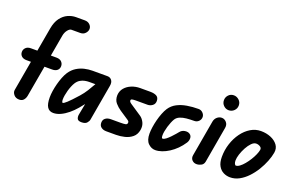

<svg xmlns="http://www.w3.org/2000/svg" viewBox="-110 -1455 3026 1939"><g transform="rotate(20 1403.0 -485.0)"><path d="M174.5 0Q136.5 0 115.8 -25.5Q95 -51 100 -77.5L156.5 -399.5H109.5Q74.5 -399.5 55.2 -417.2Q36 -435 36 -462.5Q36 -489 55.2 -508.2Q74.5 -527.5 109.5 -527.5H179L224 -782.5Q236.5 -853.5 268.8 -896.8Q301 -940 344 -959.5Q387 -979 430.5 -979H525Q558.5 -979 579 -959Q599.5 -939 599.5 -914Q599.5 -888.5 579 -866Q558.5 -843.5 525 -843.5H430.5Q411.5 -843.5 391 -817.8Q370.5 -792 364 -755.5L324 -527.5H385Q421 -527.5 439.8 -508.2Q458.5 -489 458.5 -462.5Q458.5 -433.5 438.8 -416.5Q419 -399.5 385 -399.5H302L243 -65.5Q238 -38.5 221.5 -19.2Q205 0 174.5 0Z M544 9.5Q500.5 9.5 479 -23.8Q457.5 -57 457.5 -128Q457.5 -158.5 463.2 -196.8Q469 -235 479.5 -275.2Q490 -315.5 504.5 -352.2Q519 -389 536.5 -416Q565.5 -459 604.5 -483.2Q643.5 -507.5 687 -517.5Q730.5 -527.5 772 -527.5H932Q962.5 -527.5 979.2 -504.8Q996 -482 989 -443.5L921 -55.5Q918 -38.5 901.2 -19.2Q884.5 0 843 0Q807 0 798 -20Q789 -40 794 -66L817 -186Q813.5 -181.5 804 -169.8Q794.5 -158 785 -146.5Q775.5 -135 771.5 -130Q738.5 -91 700 -59.2Q661.5 -27.5 621.5 -9Q581.5 9.5 544 9.5ZM588.5 -152.5Q588.5 -148.5 589.2 -140.5Q590 -132.5 592.5 -126Q595 -119.5 600 -119.5Q611 -119.5 642 -147.8Q673 -176 739 -250Q772.5 -288 797.5 -328.2Q822.5 -368.5 845.5 -409.5H777.5Q757 -409.5 732.8 -404.8Q708.5 -400 685.2 -386.2Q662 -372.5 644 -345Q632.5 -326.5 622.2 -301.5Q612 -276.5 604.5 -249.8Q597 -223 592.8 -197.8Q588.5 -172.5 588.5 -152.5Z M1215.5 0H1111.5Q1078 0 1056 -16.8Q1034 -33.5 1034 -65Q1034 -98 1056.8 -114.2Q1079.5 -130.5 1112.5 -130.5H1215.5Q1254 -130.5 1270.5 -134.2Q1287 -138 1288.5 -152Q1291 -162.5 1287 -169.2Q1283 -176 1272.5 -183L1177.5 -246Q1146 -267 1118.2 -298.5Q1090.5 -330 1091.5 -381.5Q1094 -427.5 1121.8 -460Q1149.5 -492.5 1192.8 -510Q1236 -527.5 1284 -527.5H1391.5Q1436 -527.5 1461.2 -513Q1486.5 -498.5 1486.5 -461.5Q1486.5 -429.5 1463 -412Q1439.5 -394.5 1412 -394.5H1284Q1260 -394.5 1246.5 -391.2Q1233 -388 1233 -376.5Q1233 -368.5 1238.2 -361.5Q1243.5 -354.5 1256 -346L1377.5 -265Q1404 -247.5 1422 -212Q1440 -176.5 1432 -130.5Q1422.5 -79 1387.8 -50.5Q1353 -22 1306.5 -11Q1260 0 1215.5 0Z M1639.5 9.5Q1597 9.5 1563.2 -24Q1529.5 -57.5 1529.5 -128Q1529.5 -158.5 1535 -197.2Q1540.5 -236 1551 -277Q1561.5 -318 1576 -355.2Q1590.5 -392.5 1608 -419.5Q1637.5 -463.5 1683.8 -487.5Q1730 -511.5 1788.2 -521.2Q1846.5 -531 1911 -531Q1938.5 -531 1957.8 -511Q1977 -491 1977 -467.5Q1977 -441 1957.8 -421.8Q1938.5 -402.5 1911 -402.5Q1867.5 -402.5 1828.5 -398.8Q1789.5 -395 1759.8 -382.8Q1730 -370.5 1714 -345.5Q1703.5 -328.5 1693.5 -304Q1683.5 -279.5 1675.5 -252.5Q1667.5 -225.5 1663 -200.5Q1658.5 -175.5 1658.5 -157.5Q1658.5 -151.5 1660 -138.2Q1661.5 -125 1671 -125Q1685.5 -125 1706 -140.5Q1726.5 -156 1747.2 -177.8Q1768 -199.5 1784.2 -218.5Q1800.5 -237.5 1805.5 -244Q1825.5 -269.5 1857.8 -274.2Q1890 -279 1911 -264Q1931 -250 1931.8 -223.8Q1932.5 -197.5 1917.5 -173Q1890.5 -131.5 1856.8 -98Q1823 -64.5 1785.8 -40.5Q1748.5 -16.5 1711 -3.5Q1673.5 9.5 1639.5 9.5Z M2080 0Q2051 0 2031.8 -20.2Q2012.5 -40.5 2018 -73.5L2085.5 -459Q2091 -489.5 2113 -508.5Q2135 -527.5 2162.5 -527.5Q2191 -527.5 2212.5 -503.5Q2234 -479.5 2227.5 -442.5L2160 -55.5Q2154 -25 2129.5 -12.5Q2105 0 2080 0ZM2120.5 -702.5Q2120.5 -735 2143 -758.8Q2165.5 -782.5 2199 -782.5Q2230.5 -782.5 2255.2 -759.8Q2280 -737 2280 -702.5Q2280 -669 2256.2 -645.8Q2232.5 -622.5 2199 -622.5Q2167.5 -622.5 2144 -645.8Q2120.5 -669 2120.5 -702.5Z M2443.5 9.5Q2406 9.5 2372.5 -7Q2339 -23.5 2317.8 -60.2Q2296.5 -97 2296.5 -157.5Q2296.5 -231.5 2318.8 -299.8Q2341 -368 2380 -421.5Q2419 -475 2470.5 -506Q2522 -537 2580.5 -537Q2638.5 -537 2686.8 -517Q2735 -497 2761.5 -461Q2788 -425 2779.5 -376.5Q2772 -332.5 2751.5 -280.5Q2731 -228.5 2699.8 -177.2Q2668.5 -126 2628.5 -83.8Q2588.5 -41.5 2541.8 -16Q2495 9.5 2443.5 9.5ZM2438.5 -170Q2438.5 -149 2445.2 -135.5Q2452 -122 2459 -122Q2477.5 -122 2499.8 -138.5Q2522 -155 2544.5 -182Q2567 -209 2586.5 -240.2Q2606 -271.5 2619.2 -301.8Q2632.5 -332 2636.5 -355Q2640 -377 2620.2 -389.2Q2600.5 -401.5 2578 -401.5Q2553.5 -401.5 2529 -376.8Q2504.5 -352 2484 -314.2Q2463.5 -276.5 2451 -237.5Q2438.5 -198.5 2438.5 -170Z"/></g></svg>

Font: Edu QLD Hand
Style: Regular
Weight: 400
Designer: Tina and Corey Anderson, Eben Sorkin
Foundry: Sorkin Type Co.
Version: Version 2.000